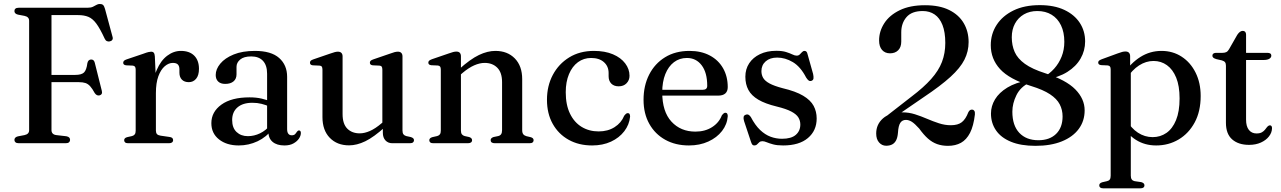

<svg xmlns="http://www.w3.org/2000/svg" viewBox="-20 -740 6620 992"><path d="M432.5 -700Q449.5 -700 460 -705Q470.5 -710 478.5 -714.8Q486.5 -719.5 495.5 -719.5Q507 -719.5 512.8 -714Q518.5 -708.5 522.5 -694L561.5 -549.5Q564.5 -540 560 -533.8Q555.5 -527.5 546.5 -526Q538.5 -524.5 531.8 -527.8Q525 -531 520.5 -541Q497 -592 477.8 -618Q458.5 -644 436.5 -653Q414.5 -662 384 -662H246V-67.5Q246 -57 252.2 -50.2Q258.5 -43.5 271 -42L323 -36Q333 -34 337.5 -29.5Q342 -25 342 -17Q342 -9.5 336.5 -4.8Q331 0 319.5 0H77.5Q65.5 0 60 -4.8Q54.5 -9.5 54.5 -17Q54.5 -31 72.5 -35.5L106.5 -42Q118.5 -44.5 124.5 -50.8Q130.5 -57 130.5 -67.5V-632.5Q130.5 -643 124.5 -649.2Q118.5 -655.5 106.5 -658L72.5 -664.5Q54.5 -669 54.5 -683Q54.5 -691 60 -695.5Q65.5 -700 77.5 -700ZM197 -353H369Q401 -353 414 -365.5Q427 -378 431.5 -414Q433.5 -423 437.8 -427.2Q442 -431.5 449 -432.5Q465 -434 469.5 -416.5L506 -271Q508.5 -261 505.8 -255.5Q503 -250 495.5 -247.5Q488 -245.5 481.5 -248.2Q475 -251 469.5 -259Q457 -282 446 -294.2Q435 -306.5 421.5 -311Q408 -315.5 387.5 -315.5H197Z M769 -259Q769 -330 789.8 -378.5Q810.5 -427 843.8 -452Q877 -477 914.5 -477Q959 -477 983.5 -452.5Q1008 -428 1008 -384.5Q1008 -350.5 993.2 -333Q978.5 -315.5 955.5 -315.5Q932.5 -315.5 919.8 -328.5Q907 -341.5 907 -364.5V-381.5Q907 -398.5 899 -406.8Q891 -415 873 -415Q851.5 -415 831.2 -397.8Q811 -380.5 798.2 -346Q785.5 -311.5 785.5 -259ZM780 -449 785.5 -327.5V-65.5Q785.5 -53.5 791 -47.2Q796.5 -41 810 -39L855 -32.5Q865 -31.5 869.8 -27.2Q874.5 -23 874.5 -15.5Q874.5 -8.5 869 -4.2Q863.5 0 853 0H642Q631.5 0 626.5 -4.2Q621.5 -8.5 621.5 -15.5Q621.5 -21.5 625.5 -25.5Q629.5 -29.5 637.5 -31.5L662 -37Q671.5 -39.5 676.2 -45.8Q681 -52 681 -65V-380Q681 -390.5 677.5 -395.2Q674 -400 666 -401L631.5 -402.5Q623.5 -403.5 620 -407Q616.5 -410.5 616.5 -415.5Q616.5 -421.5 620.5 -425.8Q624.5 -430 635 -433.5L719.5 -462Q738 -469 747 -471Q756 -473 761.5 -473Q770 -473 774.5 -467.5Q779 -462 780 -449Z M1366.5 -60.5V-69.5L1360 -72V-359Q1360 -402.5 1338.8 -425.5Q1317.5 -448.5 1278 -448.5Q1240 -448.5 1221 -432.5Q1202 -416.5 1202 -395V-356Q1202 -332.5 1186.5 -319.5Q1171 -306.5 1143.5 -306.5Q1120 -306.5 1107.2 -318.8Q1094.5 -331 1094.5 -352.5Q1094.5 -382.5 1118.2 -411.2Q1142 -440 1187.2 -458.5Q1232.5 -477 1297 -477Q1381 -477 1422.2 -440.5Q1463.5 -404 1463.5 -343V-73Q1463.5 -56.5 1469.8 -48.8Q1476 -41 1487 -41Q1499 -41 1504.5 -46.8Q1510 -52.5 1513.5 -58.5Q1516 -61.5 1518.5 -63.8Q1521 -66 1525 -66Q1529.5 -66 1532 -62.5Q1534.5 -59 1534.5 -53Q1534.5 -39 1524.8 -24.2Q1515 -9.5 1496.2 1Q1477.5 11.5 1449.5 11.5Q1410.5 11.5 1388.5 -7Q1366.5 -25.5 1366.5 -60.5ZM1072 -103.5Q1072 -162 1124 -199.5Q1176 -237 1269.5 -237Q1304 -237 1331.8 -230.5Q1359.5 -224 1381 -214.5L1373.5 -189Q1353 -198 1331.2 -203.5Q1309.5 -209 1284 -209Q1234.5 -209 1207 -185.2Q1179.5 -161.5 1179.5 -120Q1179.5 -79.5 1202.2 -58Q1225 -36.5 1260.5 -36.5Q1293 -36.5 1323.5 -51.2Q1354 -66 1376 -93.5L1386 -72Q1357 -32 1311 -10.2Q1265 11.5 1213.5 11.5Q1151 11.5 1111.5 -19.8Q1072 -51 1072 -103.5Z M1958 -54.5V-89.5L1955.5 -92.5V-380Q1955.5 -391 1952 -395.8Q1948.5 -400.5 1940 -401L1906 -402.5Q1898 -403.5 1894.5 -407Q1891 -410.5 1891 -416Q1891 -422 1895 -426Q1899 -430 1909.5 -433.5L1995.5 -463Q2010 -468.5 2019.2 -470.8Q2028.5 -473 2036 -473Q2047.5 -473 2053.5 -466.5Q2059.5 -460 2059.5 -449V-65.5Q2059.5 -52.5 2064.5 -46Q2069.5 -39.5 2079 -37L2102 -32Q2110.5 -29.5 2114.8 -25.5Q2119 -21.5 2119 -15.5Q2119 -8.5 2113.8 -4.2Q2108.5 0 2097.5 0H2007Q1985 0 1971.5 -14.5Q1958 -29 1958 -54.5ZM1646 -135V-380Q1646 -391 1642.5 -395.8Q1639 -400.5 1630.5 -401L1596 -402.5Q1588 -403.5 1584.8 -407Q1581.5 -410.5 1581.5 -416Q1581.5 -422 1585.2 -426Q1589 -430 1599.5 -433.5L1685.5 -463Q1701 -468.5 1710 -470.8Q1719 -473 1725.5 -473Q1738 -473 1744 -466.5Q1750 -460 1750 -449V-150.5Q1750 -100 1774.2 -75.5Q1798.5 -51 1838.5 -51Q1863.5 -51 1891.8 -63.5Q1920 -76 1952 -103.5L1973.5 -121.5L1991.5 -103.5L1970 -84.5Q1911.5 -31.5 1867.5 -10.2Q1823.5 11 1783.5 11Q1721.5 11 1683.8 -28Q1646 -67 1646 -135Z M2361.5 -449V-65.5Q2361.5 -52.5 2366.5 -46Q2371.5 -39.5 2381 -37L2404 -32Q2419 -27 2419 -16Q2419 0 2397 0H2218.5Q2208 0 2203 -4.2Q2198 -8.5 2198 -15.5Q2198 -21 2201.8 -25Q2205.5 -29 2214 -31.5L2238.5 -37Q2248 -39.5 2252.8 -46Q2257.5 -52.5 2257.5 -65V-380.5Q2257.5 -391 2254 -395.8Q2250.5 -400.5 2242.5 -401.5L2208 -403Q2200 -404 2196.5 -407.5Q2193 -411 2193 -416Q2193 -422.5 2197 -426.2Q2201 -430 2211.5 -434L2297.5 -463.5Q2312 -469 2321.2 -471.2Q2330.5 -473.5 2338 -473.5Q2350 -473.5 2355.8 -467Q2361.5 -460.5 2361.5 -449ZM2348 -344 2329.5 -362.5 2351 -381.5Q2410 -434.5 2454.5 -455.8Q2499 -477 2539.5 -477Q2602 -477 2640 -438Q2678 -399 2678 -331V-67.5Q2678 -53.5 2683.5 -46.5Q2689 -39.5 2699.5 -36.5L2721 -31.5Q2729 -29.5 2733 -25.5Q2737 -21.5 2737 -15.5Q2737 -8.5 2732 -4.2Q2727 0 2716 0H2537Q2515 0 2515 -16Q2515 -27 2530 -32L2554 -37Q2564.5 -39.5 2569.2 -46.8Q2574 -54 2574 -67.5V-315.5Q2574 -365.5 2549.2 -390.2Q2524.5 -415 2484 -415Q2459 -415 2430.2 -402.5Q2401.5 -390 2369 -362.5Z M3232.5 -348.5Q3232.5 -325.5 3217.2 -309.8Q3202 -294 3176.5 -294Q3152 -294 3138.2 -308.2Q3124.5 -322.5 3124.5 -346V-362.5Q3124.5 -397.5 3100.2 -419Q3076 -440.5 3034 -440.5Q2996 -440.5 2966.2 -418.8Q2936.5 -397 2919.8 -357Q2903 -317 2903 -263.5Q2903 -198 2925 -152.8Q2947 -107.5 2985.5 -84.2Q3024 -61 3073 -61Q3120.5 -61 3155.2 -83Q3190 -105 3205 -142Q3211 -149.5 3215 -152.5Q3219 -155.5 3224 -155.5Q3230.5 -155.5 3233 -150.2Q3235.5 -145 3235.5 -137.5Q3231.5 -96 3205.5 -62Q3179.5 -28 3136.8 -8.2Q3094 11.5 3039.5 11.5Q2970.5 11.5 2918 -17.8Q2865.5 -47 2835.8 -100Q2806 -153 2806 -224.5Q2806 -296 2836.2 -353Q2866.5 -410 2921 -443.5Q2975.5 -477 3048.5 -477Q3105.5 -477 3146.8 -459.5Q3188 -442 3210.2 -412.5Q3232.5 -383 3232.5 -348.5Z M3740 -290Q3740 -268.5 3727.5 -257.2Q3715 -246 3690.5 -246H3372V-276H3610.5Q3634 -276 3634 -296.5Q3634 -365 3605.2 -402.8Q3576.5 -440.5 3529 -440.5Q3491 -440.5 3462.2 -418.8Q3433.5 -397 3417.5 -357.2Q3401.5 -317.5 3401.5 -263Q3401.5 -163.5 3449 -111.8Q3496.5 -60 3573 -60Q3622.5 -60 3658.8 -83Q3695 -106 3709.5 -144Q3715.5 -151.5 3719.5 -154.5Q3723.5 -157.5 3728 -157.5Q3734.5 -157.5 3737.5 -152Q3740.5 -146.5 3740 -139Q3737 -97.5 3710.5 -63.2Q3684 -29 3639.8 -8.8Q3595.5 11.5 3539.5 11.5Q3470 11.5 3417.2 -17.8Q3364.5 -47 3334.8 -100Q3305 -153 3305 -224.5Q3305 -297.5 3334 -354.5Q3363 -411.5 3416.2 -444.2Q3469.5 -477 3542.5 -477Q3603 -477 3647.5 -453.2Q3692 -429.5 3716 -387.2Q3740 -345 3740 -290Z M3995.5 -442.5Q3958 -442.5 3936 -423Q3914 -403.5 3914 -372.5Q3914 -353 3923.2 -337.2Q3932.5 -321.5 3956 -308.8Q3979.5 -296 4023 -284.5Q4091 -268.5 4129.5 -245.5Q4168 -222.5 4183.8 -193Q4199.5 -163.5 4199.5 -128Q4199.5 -65 4154.2 -26.8Q4109 11.5 4026 11.5Q3995 11.5 3974.8 6Q3954.5 0.5 3941.5 -5Q3928.5 -10.5 3919 -10.5Q3909 -10.5 3903 -5Q3897 0.5 3891.5 6Q3886 11.5 3877.5 11.5Q3871 11.5 3867.5 7.8Q3864 4 3860.5 -6L3824.5 -114Q3820.5 -127 3822 -135.5Q3823.5 -144 3832.5 -147Q3841 -150.5 3847.5 -147Q3854 -143.5 3859.5 -135Q3881.5 -93 3907.2 -68.5Q3933 -44 3961.5 -33.5Q3990 -23 4020.5 -23Q4068 -23 4091.5 -43.2Q4115 -63.5 4115 -96.5Q4115 -116.5 4105 -133Q4095 -149.5 4068.8 -163.5Q4042.5 -177.5 3993.5 -189.5Q3933.5 -204 3898 -225Q3862.5 -246 3846.8 -275.2Q3831 -304.5 3831 -343.5Q3831 -383 3850.8 -413Q3870.5 -443 3906.5 -460.2Q3942.5 -477.5 3991 -477.5Q4022 -477.5 4041.5 -471.2Q4061 -465 4073.8 -458.8Q4086.5 -452.5 4096 -452.5Q4106 -452.5 4112.2 -458.8Q4118.5 -465 4124 -471Q4129.5 -477 4137 -477Q4142.5 -477 4146.5 -473.2Q4150.5 -469.5 4152.5 -459.5L4181 -358Q4184 -344 4183 -335Q4182 -326 4173 -322.5Q4164.5 -319.5 4158.2 -324Q4152 -328.5 4145 -339.5Q4116 -395.5 4076.5 -419Q4037 -442.5 3995.5 -442.5Z M4572.5 -114.5 4551.5 -133.5 4689 -240.5Q4752.5 -288.5 4791 -331.8Q4829.5 -375 4846.8 -420Q4864 -465 4864 -518Q4864 -574 4849.5 -610.8Q4835 -647.5 4809 -665.2Q4783 -683 4747.5 -683Q4690.5 -683 4663.5 -651.5Q4636.5 -620 4636.5 -573V-525Q4636.5 -496.5 4620.8 -480.5Q4605 -464.5 4578.5 -464.5Q4552.5 -464.5 4537.2 -482Q4522 -499.5 4522 -531Q4522 -578.5 4548.8 -620Q4575.5 -661.5 4628.5 -687.2Q4681.5 -713 4759 -713Q4834.5 -713 4884.2 -688.2Q4934 -663.5 4959.2 -620.5Q4984.5 -577.5 4984.5 -522.5Q4984.5 -474.5 4963 -431.8Q4941.5 -389 4890.8 -342.8Q4840 -296.5 4752.5 -238ZM4507 -50.5Q4507 -97.5 4542.2 -128.5Q4577.5 -159.5 4643 -159.5Q4676 -159.5 4707.5 -149.5Q4739 -139.5 4769.8 -126.2Q4800.5 -113 4831.2 -103Q4862 -93 4892.5 -93Q4929.5 -93 4949.5 -108.8Q4969.5 -124.5 4983 -160Q4987 -168 4992.2 -171.2Q4997.5 -174.5 5003.5 -173.5Q5010.5 -173 5014.2 -167Q5018 -161 5017 -148.5Q5010 -89 4991.8 -53.5Q4973.5 -18 4945 -2.2Q4916.5 13.5 4878 13.5Q4847 13.5 4821.8 4.5Q4796.5 -4.5 4774.2 -24.2Q4752 -44 4729 -76Q4706 -101.5 4690.8 -111Q4675.5 -120.5 4660.5 -120.5Q4641.5 -120.5 4631.5 -105.2Q4621.5 -90 4619.5 -54.5Q4617.5 -29.5 4609.8 -14.8Q4602 0 4589 6.5Q4576 13 4558.5 13Q4537 13 4522 -3.8Q4507 -20.5 4507 -50.5Z M5330 13.5Q5254 13.5 5202.8 -7.8Q5151.5 -29 5125.8 -66.8Q5100 -104.5 5100 -153.5Q5100 -192 5121 -226.8Q5142 -261.5 5184.5 -287.5Q5227 -313.5 5292 -325L5299 -313Q5252.5 -291 5231.5 -248.2Q5210.5 -205.5 5210.5 -163Q5210.5 -91.5 5246.5 -53.5Q5282.5 -15.5 5345 -15.5Q5403 -15.5 5436.5 -48.2Q5470 -81 5470 -138.5Q5470 -172.5 5455.2 -201Q5440.5 -229.5 5405 -253Q5369.5 -276.5 5307.5 -295.5Q5195 -330.5 5147 -383Q5099 -435.5 5099 -506.5Q5099 -564.5 5129.2 -611.2Q5159.5 -658 5216 -685.8Q5272.5 -713.5 5352 -713.5Q5427 -713.5 5479.2 -688.8Q5531.5 -664 5559 -621.8Q5586.5 -579.5 5586.5 -526Q5586.5 -478.5 5563.2 -437.8Q5540 -397 5494.8 -368.5Q5449.5 -340 5383 -329L5370.5 -341Q5402.5 -358.5 5426.8 -385.5Q5451 -412.5 5465 -447.5Q5479 -482.5 5479 -524Q5479 -573.5 5461.8 -609.2Q5444.5 -645 5413.2 -664Q5382 -683 5339.5 -683Q5300 -683 5270.2 -665.8Q5240.5 -648.5 5224 -618Q5207.5 -587.5 5207.5 -547.5Q5207.5 -505.5 5222.5 -471.5Q5237.5 -437.5 5275.2 -410.2Q5313 -383 5380.5 -361.5Q5488 -327 5536 -278Q5584 -229 5584 -170Q5584 -115 5553.5 -73.8Q5523 -32.5 5466 -9.5Q5409 13.5 5330 13.5Z M5819 -449.5V-387.5L5822.5 -379.5V167.5Q5822.5 180.5 5827.5 187.2Q5832.5 194 5842 196L5876.5 201Q5885 203.5 5889 207.5Q5893 211.5 5893 218Q5893 225 5887.8 229Q5882.5 233 5871.5 233H5680Q5669.5 233 5664.5 229Q5659.5 225 5659.5 218Q5659.5 212 5663.2 208Q5667 204 5675.5 201.5L5699.5 196Q5709 194 5713.8 187.5Q5718.5 181 5718.5 168V-381Q5718.5 -391.5 5715 -396.2Q5711.5 -401 5703 -402L5669 -403.5Q5661 -404.5 5657.5 -408Q5654 -411.5 5654 -416.5Q5654 -422.5 5658 -426.2Q5662 -430 5672.5 -434L5754.5 -464Q5769 -469.5 5778.2 -471.8Q5787.5 -474 5794.5 -474Q5807 -474 5813 -467.5Q5819 -461 5819 -449.5ZM5799.5 -333 5784 -357.5Q5822.5 -414.5 5872.2 -445.8Q5922 -477 5981 -477Q6039.5 -477 6085.2 -447.2Q6131 -417.5 6157.2 -364.8Q6183.5 -312 6183.5 -244Q6183.5 -165 6152.8 -107.8Q6122 -50.5 6069.8 -19.5Q6017.5 11.5 5953.5 11.5Q5895 11.5 5849.5 -17Q5804 -45.5 5776 -98.5L5799 -122Q5824 -77.5 5859.2 -54.5Q5894.5 -31.5 5935.5 -31.5Q5975 -31.5 6006.5 -53.2Q6038 -75 6056.2 -119.5Q6074.5 -164 6074.5 -231.5Q6074.5 -296 6057 -338.8Q6039.5 -381.5 6009.2 -403.2Q5979 -425 5940 -425Q5901 -425 5865.2 -402Q5829.5 -379 5799.5 -333Z M6293 -428 6264.5 -434.5Q6253 -438 6248.5 -442.2Q6244 -446.5 6244 -452Q6244 -459.5 6249.2 -463.2Q6254.5 -467 6263 -467H6296Q6308.5 -467 6316.2 -471Q6324 -475 6330 -485.5L6372.5 -560Q6379.5 -570.5 6386.5 -575.5Q6393.5 -580.5 6401 -580.5Q6409 -580.5 6413.5 -575.5Q6418 -570.5 6418 -561V-122Q6418 -87 6432.5 -68.8Q6447 -50.5 6472 -50.5Q6489.5 -50.5 6499.8 -56.5Q6510 -62.5 6516 -70.2Q6522 -78 6527.2 -84.5Q6532.5 -91 6540 -92.5Q6545.5 -93 6549 -89Q6552.5 -85 6552 -76.5Q6551.5 -54.5 6536.2 -35Q6521 -15.5 6494.5 -3.5Q6468 8.5 6433.5 8.5Q6378.5 8.5 6346.2 -19.8Q6314 -48 6314 -105.5V-400.5Q6314 -412 6309.5 -418.2Q6305 -424.5 6293 -428ZM6372.5 -430V-467H6528.5Q6538 -467 6543.2 -463.5Q6548.5 -460 6548.5 -452.5Q6548.5 -443 6538.5 -436.5Q6528.5 -430 6507.5 -430Z"/></svg>

Font: Fraunces 28pt
Style: Regular
Weight: 400
Version: Version 1.000;[b76b70a41]